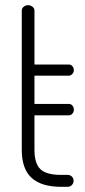

<svg xmlns="http://www.w3.org/2000/svg" viewBox="-20 -721 328 741"><path d="M265 -298Q265 -289 259.5 -282.5Q254 -276 246 -276H113V-143Q113 -90 136 -68Q159 -46 216 -46H241Q251 -46 257.5 -39.5Q264 -33 264 -23Q264 -14 257.5 -7Q251 0 241 0H216Q140 0 102 -34.5Q64 -69 64 -143V-680Q64 -689 71.5 -695Q79 -701 88 -701Q98 -701 105.5 -695Q113 -689 113 -680V-472H246Q254 -472 259.5 -465.5Q265 -459 265 -450Q265 -442 259 -435.5Q253 -429 246 -429H113V-320H246Q254 -320 259.5 -313.5Q265 -307 265 -298Z"/></svg>

Font: Dosis
Style: Regular
Weight: 400
Designer: Edgar Tolentino, Pablo Impallari, Igino Marini
Foundry: Edgar Tolentino, Pablo Impallari, Igino Marini
Version: Version 1.007;Glyphs 3.1.1 (3134)